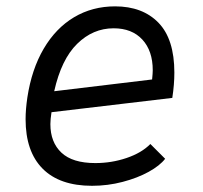

<svg xmlns="http://www.w3.org/2000/svg" viewBox="-20 -577 640 604"><path d="M60.5 -202Q60.5 -232.5 66 -270Q79.5 -359 117.5 -423.8Q155.5 -488.5 213 -522.8Q270.5 -557 342 -557Q428.5 -557 478.5 -505.5Q528.5 -454 528.5 -348.5Q528.5 -311 522 -269L142 -224Q138.5 -201.5 138.5 -186.5Q138.5 -129.5 173.2 -96.8Q208 -64 280 -64Q331 -64 378.2 -80Q425.5 -96 453 -124L499.5 -77.5Q483 -56 447.8 -36.5Q412.5 -17 365.8 -4.8Q319 7.5 269.5 7.5Q167.5 7.5 114 -46.5Q60.5 -100.5 60.5 -202ZM460.5 -356Q460.5 -417 427.8 -452.5Q395 -488 337.5 -488Q272.5 -488 222.8 -439.2Q173 -390.5 150.5 -290L458.5 -327Q460.5 -347 460.5 -356Z"/></svg>

Font: JuliaMono Light
Style: Italic
Weight: 300
Italic angle: -9°
Monospace: yes
Designer: cormullion
Foundry: corm
Version: Version 0.054; ttfautohint (v1.8.4)